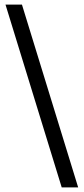

<svg xmlns="http://www.w3.org/2000/svg" viewBox="-20 -673 367 840"><path d="M322 147H250L4 -653H76Z"/></svg>

Font: Lisu Bosa
Style: Bold
Weight: 700
Designer: David Morse, Annie Olsen, Victor Gaultney, Frank Grießhammer (Latin)
Foundry: SIL International
Version: Version 2.000